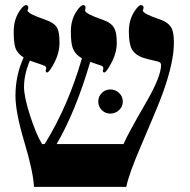

<svg xmlns="http://www.w3.org/2000/svg" viewBox="-20 -725 738 745"><path d="M654.8 -559.1Q654.8 -484.4 612.3 -365.7Q594.7 -316.4 528.8 -163.1Q479 -47.9 470.2 0H111.8Q108.9 -60.1 73.2 -178.2Q40 -290 40 -353Q40 -433.1 71.8 -502Q46.9 -517.6 39.6 -540Q33.2 -558.6 33.2 -603Q33.2 -647 54.2 -679.7Q70.3 -705.1 81.1 -705.1Q89.8 -705.1 89.8 -694.8Q89.8 -691.9 88.4 -689.2Q86.9 -686.5 86.9 -684.1Q86.9 -671.9 154.8 -648.9Q190.9 -636.7 202.1 -616.2Q210.9 -599.6 210.9 -559.1Q210.9 -519 189 -478Q170.4 -443.8 163.1 -443.8Q157.2 -443.8 157.2 -452.1Q157.2 -453.6 158.2 -454.6Q159.2 -455.6 159.2 -460Q159.2 -466.8 153.1 -469.7Q147 -472.7 104 -486.8Q101.1 -487.8 96.2 -490.2Q73.2 -437 73.2 -387.2Q73.2 -349.1 97.2 -274.9Q120.1 -204.6 143.1 -166H153.3Q244.6 -313 297.9 -499Q270.5 -514.2 261.7 -540.5Q254.9 -559.6 254.9 -603Q254.9 -647 275.9 -679.7Q292.5 -705.1 303.2 -705.1Q312 -705.1 312 -694.8Q312 -691.9 311 -689.2Q310.1 -686.5 310.1 -684.1Q310.1 -671.9 377 -648.9Q412.1 -637.2 423.3 -615.7Q433.1 -598.6 433.1 -559.1Q433.1 -519 410.6 -478Q392.1 -443.8 384.8 -443.8Q378.9 -443.8 378.9 -452.1Q378.9 -453.6 379.9 -454.6Q380.9 -455.6 380.9 -460Q380.9 -466.3 374.5 -469.7Q370.1 -471.7 330.1 -484.9Q273.4 -292 199.7 -166H459.5Q471.7 -197.8 546.9 -327.6Q605 -427.7 605 -473.1Q605 -483.4 592.3 -486.3Q551.8 -495.6 538.1 -500Q503.9 -511.2 491.2 -534.7Q480 -556.2 480 -603Q480 -647 501 -679.7Q517.1 -705.1 526.9 -705.1Q537.1 -705.1 537.1 -694.8Q537.1 -691.9 535.6 -689.2Q534.2 -686.5 534.2 -684.1Q534.2 -671.9 602.1 -648.9Q634.8 -637.7 646.5 -614.3Q654.8 -596.2 654.8 -559.1ZM456.5 -331.1Q456.5 -311.5 442.1 -297.9Q427.7 -284.2 408.2 -284.2Q388.7 -284.2 375 -297.9Q361.3 -311.5 361.3 -331.1Q361.3 -350.6 375 -364.3Q388.7 -377.9 408.2 -377.9Q427.7 -377.9 442.1 -364.3Q456.5 -350.6 456.5 -331.1Z"/></svg>

Font: Ezra SIL SR
Style: Regular
Weight: 400
Designer: Development by SIL's NRSI team. OpenType tables by Ralph Hancock ( hancock@dircon.co.uk ).
Foundry: Development by SIL's NRSI team.
Version: Version 2.51; 2007